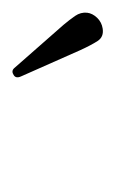

<svg xmlns="http://www.w3.org/2000/svg" viewBox="-37 -744 182 302"><g transform="rotate(90 54.0 -593.0)"><path d="M-18 -628 23 -535.5Q27 -527 21 -523.5Q15 -519.5 10.5 -524L-58 -602Q-66 -611.5 -72 -620.2Q-78 -629 -77 -639Q-76 -647.5 -69 -654.8Q-62 -662 -52 -663.5Q-39 -665.5 -32.5 -655.5Q-26 -645.5 -18 -628Z"/></g></svg>

Font: Fraunces 9pt S050 Thin
Style: Italic
Weight: 100
Italic angle: -16°
Version: Version 1.000; ttfautohint (v1.8.3)